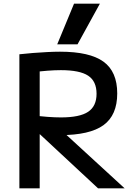

<svg xmlns="http://www.w3.org/2000/svg" viewBox="-20 -1020 729 1040"><path d="M85 -726Q120 -730 158.5 -733Q197 -736 235.5 -738Q274 -740 305 -740Q466 -740 540.5 -686Q615 -632 615 -514Q615 -396 540.5 -342Q466 -288 305 -288Q266 -288 217.5 -291Q169 -294 123 -298L142 -397Q198 -390 237.5 -387Q277 -384 310 -384Q412 -384 457.5 -414.5Q503 -445 503 -512Q503 -580 457.5 -610Q412 -640 310 -640Q277 -640 237.5 -637Q198 -634 142 -627L195 -688V0H85ZM511 0 140 -345H279L655 0ZM400 -780H290L381 -1000H521Z"/></svg>

Font: M PLUS 2 Medium
Style: Regular
Weight: 500
Designer: Coji Morishita
Foundry: UNDERFOREST DESIGN
Version: Version 1.001